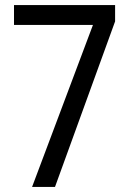

<svg xmlns="http://www.w3.org/2000/svg" viewBox="-20 -734 512 754"><path d="M106 0 345 -636H35V-714H432V-650L196 0Z"/></svg>

Font: Noto Sans Condensed
Style: Regular
Weight: 400
Width: 3
Version: Version 2.013